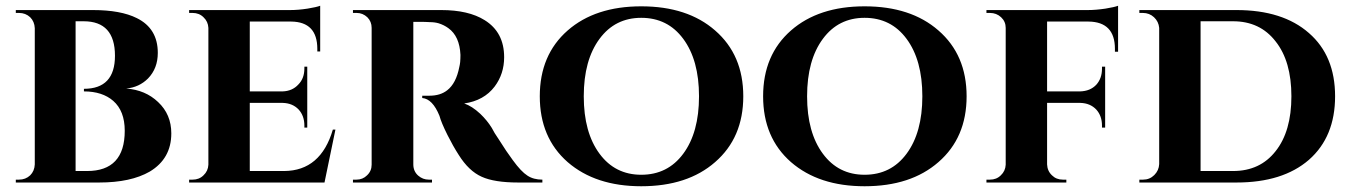

<svg xmlns="http://www.w3.org/2000/svg" viewBox="-20 -635 4700 668"><path d="M303 -600Q400 -600 456 -572Q529 -536 529 -451Q529 -397 495 -362Q464 -331 419 -327Q486 -322 530 -280Q576 -237 576 -171Q576 -83 501 -38Q435 0 325 0H35V-10H46Q69 -10 85 -25Q100 -40 101 -63V-537Q100 -560 85 -575Q69 -590 46 -590H35V-600ZM283 -40Q414 -40 414 -180Q414 -249 374 -284Q336 -317 272 -317V-326Q380 -326 380 -441Q380 -561 271 -561H243V-40Z M1109 0H638V-10H650Q673 -10 688 -25Q704 -40 705 -62V-538Q704 -560 688 -575Q673 -590 650 -590H638V-600H990Q1017 -600 1050 -605Q1081 -610 1094 -615V-456H1084V-465Q1084 -559 993 -560H849V-317H963Q997 -318 1018 -341Q1039 -362 1039 -397V-403H1049V-191H1039V-198Q1039 -232 1019 -254Q998 -276 964 -277H849V-40H969Q1096 -41 1138 -184H1147Z M1515 -600Q1610 -600 1666 -565Q1734 -523 1734 -436Q1734 -378 1701 -334Q1664 -285 1595 -275Q1622 -266 1651 -239Q1675 -216 1691 -190Q1695 -182 1701 -172Q1709 -159 1718 -146Q1741 -109 1764 -78Q1793 -38 1815 -24Q1836 -10 1867 -10V0H1783Q1700 0 1656 -20Q1611 -40 1576 -96Q1556 -127 1537 -165Q1515 -209 1509 -232Q1485 -291 1449 -294V-302H1474Q1512 -302 1536 -321Q1567 -345 1578 -402Q1580 -410 1581 -419Q1582 -431 1582 -444Q1579 -509 1540 -537Q1525 -548 1506 -554Q1492 -558 1475 -558Q1460 -559 1441 -559H1418V-63Q1418 -39 1435 -24Q1451 -10 1472 -10H1483V0H1208V-10H1220Q1242 -10 1257 -25Q1273 -40 1273 -62V-538Q1273 -560 1258 -575Q1242 -590 1221 -590H1208V-600Z M2468 -529Q2566 -444 2566 -300Q2566 -156 2468 -71Q2372 13 2211 13Q2052 13 1955 -71Q1858 -156 1858 -300Q1858 -444 1955 -529Q2051 -613 2211 -613Q2372 -613 2468 -529ZM2357 -100Q2412 -174 2412 -300Q2412 -426 2357 -500Q2303 -573 2211 -573Q2120 -573 2066 -500Q2011 -426 2011 -300Q2011 -174 2066 -100Q2120 -27 2211 -27Q2303 -27 2357 -100Z M3245 -529Q3343 -444 3343 -300Q3343 -156 3245 -71Q3149 13 2988 13Q2829 13 2732 -71Q2635 -156 2635 -300Q2635 -444 2732 -529Q2828 -613 2988 -613Q3149 -613 3245 -529ZM3134 -100Q3189 -174 3189 -300Q3189 -426 3134 -500Q3080 -573 2988 -573Q2897 -573 2843 -500Q2788 -426 2788 -300Q2788 -174 2843 -100Q2897 -27 2988 -27Q3080 -27 3134 -100Z M3870 -455H3859V-465Q3859 -559 3767 -560H3623V-317H3738Q3773 -318 3794 -340Q3814 -362 3814 -396V-403H3825V-191H3814V-198Q3814 -232 3794 -254Q3773 -276 3739 -277H3623V-63Q3624 -40 3640 -25Q3655 -10 3678 -10H3690V0H3412V-10H3424Q3447 -10 3462 -25Q3478 -40 3479 -62V-538Q3479 -560 3463 -575Q3447 -590 3424 -590H3412V-600H3765Q3792 -600 3826 -605Q3857 -610 3870 -615Z M4282 -600Q4443 -600 4534 -520Q4625 -441 4625 -300Q4625 -159 4534 -79Q4443 0 4282 0H3944V-10H3957Q3980 -10 3996 -26Q4012 -42 4013 -64V-538Q4011 -560 3995 -575Q3979 -590 3956 -590H3944V-600ZM4157 -40H4270Q4364 -40 4418 -109Q4473 -178 4473 -300Q4473 -422 4418 -491Q4364 -561 4270 -561H4157Z"/></svg>

Font: Cinzel Bold(RUS BY LYAJKA)
Style: Regular
Weight: 700
Designer: Natanael Gama
Version: Version 1.001;PS 001.001;hotconv 1.0.56;makeotf.lib2.0.21325